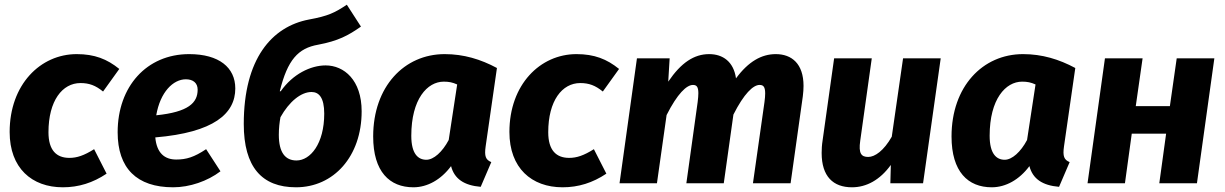

<svg xmlns="http://www.w3.org/2000/svg" viewBox="-20 -779 5207 816"><path d="M275 -108C220 -108 186 -140 186 -217C186 -351 245 -426 322 -426C359 -426 386 -416 418 -390L487 -486C435 -528 382 -549 306 -549C152 -549 21 -420 21 -218C21 -65 115 17 247 17C314 17 375 -2 433 -41L380 -145C337 -118 307 -108 275 -108Z M980 -403C980 -492 911 -549 784 -549C603 -549 480 -411 480 -217C480 -64 561 17 716 17C786 17 862 -9 917 -51L856 -145C805 -111 772 -101 729 -101C680 -101 646 -128 640 -195C889 -216 980 -296 980 -403ZM770 -442C801 -442 820 -426 820 -398C820 -342 781 -303 644 -289C661 -388 716 -442 770 -442Z M1454 -759C1403 -725 1375 -711 1293 -696C1135 -666 1016 -529 1016 -252C1016 -69 1093 17 1238 17C1398 17 1517 -114 1517 -306C1517 -439 1442 -501 1364 -501C1300 -501 1224 -464 1173 -391H1169C1202 -525 1247 -574 1332 -589C1417 -605 1460 -628 1514 -666ZM1304 -388C1335 -388 1358 -365 1358 -296C1358 -168 1299 -97 1240 -97C1193 -97 1165 -130 1165 -206C1165 -234 1168 -260 1172 -281C1209 -347 1259 -388 1304 -388Z M2092 -490C2023 -527 1951 -549 1870 -549C1698 -549 1566 -411 1566 -199C1566 -49 1636 17 1737 17C1796 17 1854 -15 1897 -73C1911 -19 1952 9 2023 15L2068 -90C2044 -100 2038 -115 2044 -157ZM1792 -100C1757 -100 1728 -125 1728 -202C1728 -358 1796 -432 1866 -432C1888 -432 1903 -429 1923 -420L1887 -184C1860 -133 1823 -100 1792 -100Z M2399 -108C2344 -108 2310 -140 2310 -217C2310 -351 2369 -426 2446 -426C2483 -426 2510 -416 2542 -390L2611 -486C2559 -528 2506 -549 2430 -549C2276 -549 2145 -420 2145 -218C2145 -65 2239 17 2371 17C2438 17 2499 -2 2557 -41L2504 -145C2461 -118 2431 -108 2399 -108Z M3056 0 3097 -292C3142 -381 3181 -418 3208 -418C3223 -418 3232 -412 3232 -382C3232 -372 3231 -360 3229 -345L3180 0H3340L3392 -370C3394 -386 3395 -401 3395 -414C3395 -508 3345 -549 3277 -549C3217 -549 3161 -518 3108 -446C3098 -517 3052 -549 2994 -549C2930 -549 2875 -513 2820 -432L2826 -531H2687L2613 0H2772L2813 -290C2859 -381 2898 -418 2925 -418C2940 -418 2948 -411 2948 -383C2948 -373 2947 -361 2945 -345L2897 0Z M3525 -531 3476 -182C3473 -163 3472 -145 3472 -129C3472 -29 3521 17 3601 17C3662 17 3720 -14 3766 -78L3764 0H3903L3978 -531H3818L3770 -198C3736 -138 3698 -112 3670 -112C3641 -112 3628 -126 3636 -181L3685 -531Z M4550 -490C4481 -527 4409 -549 4328 -549C4156 -549 4024 -411 4024 -199C4024 -49 4094 17 4195 17C4254 17 4312 -15 4355 -73C4369 -19 4410 9 4481 15L4526 -90C4502 -100 4496 -115 4502 -157ZM4250 -100C4215 -100 4186 -125 4186 -202C4186 -358 4254 -432 4324 -432C4346 -432 4361 -429 4381 -420L4345 -184C4318 -133 4281 -100 4250 -100Z M5067 0 5141 -531H4981L4952 -328H4807L4836 -531H4676L4602 0H4761L4790 -211H4936L4907 0Z"/></svg>

Font: Fira Sans OT
Style: Bold Italic
Weight: 700
Italic angle: -8°
Designer: Carrois Corporate & Edenspiekermann
Foundry: Carrois Corporate GbR & Edenspiekermann AG
Version: Version 2.001